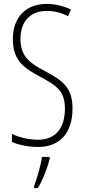

<svg xmlns="http://www.w3.org/2000/svg" viewBox="-20 -744 434 985"><path d="M352 -187C352 -297 300 -331 209 -380C137 -419 85 -451 85 -544C85 -632 133 -688 221 -688C249 -688 290 -682 329 -661L344 -695C314 -710 267 -724 220 -724C117 -724 46 -660 46 -543C46 -429 109 -392 187 -350C274 -303 313 -275 313 -186C313 -90 268 -27 174 -27C131 -27 78 -39 41 -57V-16C81 2 133 10 175 10C287 10 352 -62 352 -187ZM235 71V61H195C191 101 168 175 155 211V221H174C201 177 223 118 235 71Z"/></svg>

Font: Noto Sans Myanmar ExtraCondensed ExtraLight
Style: Regular
Weight: 200
Width: 2
Designer: Monotype Design Team
Foundry: Monotype Imaging Inc.
Version: Version 2.107